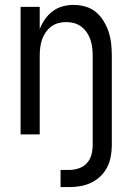

<svg xmlns="http://www.w3.org/2000/svg" viewBox="-20 -548 540 783"><path d="M227 215V145H262Q282 145 301.5 138.5Q321 132 334.5 117Q348 102 353 82.5Q358 63 358 43V-320Q358 -337 356 -353.5Q354 -370 349 -385.5Q344 -401 334.5 -415Q325 -429 312 -439Q299 -449 283 -453.5Q267 -458 250 -458Q233 -458 217 -453.5Q201 -449 188 -439Q175 -429 165.5 -415Q156 -401 151 -385.5Q146 -370 144 -353.5Q142 -337 142 -320V0H64V-520H142V-429Q150 -450 163 -469Q176 -488 194.5 -502Q213 -516 235.5 -522Q258 -528 280 -528Q305 -528 329 -521Q353 -514 371.5 -498.5Q390 -483 403 -461.5Q416 -440 423.5 -416.5Q431 -393 433.5 -368.5Q436 -344 436 -320V43Q436 66 432 89Q428 112 417.5 133Q407 154 390 170.5Q373 187 352 197Q331 207 308 211Q285 215 262 215Z"/></svg>

Font: Iosevka NFM
Style: Regular
Weight: 400
Monospace: yes
Designer: Belleve Invis
Foundry: Belleve Invis
Version: Version 29.0.4; ttfautohint (v1.8.4);Nerd Fonts 3.3.0